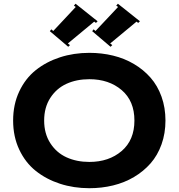

<svg xmlns="http://www.w3.org/2000/svg" viewBox="-20 -991 950 1021"><path d="M478 -835 487.8 -826.2 607.9 -954.1 598.1 -960.9 606.9 -971.2 724.1 -877.9 714.8 -869.1 706.1 -876 565.9 -759.8 577.1 -751 567.9 -742.2 470.2 -825.2ZM252.9 -835 263.2 -826.2 382.8 -954.1 373 -960.9 381.8 -971.2 499 -877.9 490.2 -869.1 481 -876 340.8 -759.8 352.1 -751 342.8 -742.2 245.1 -825.2ZM455.1 -710Q521 -710 581.3 -695.3Q641.6 -680.7 692.4 -650.6Q743.2 -620.6 780.5 -578.1Q817.9 -535.6 838.9 -477.1Q859.9 -418.5 859.9 -350.1Q859.9 -281.7 838.9 -223.1Q817.9 -164.6 780.5 -122.1Q743.2 -79.6 692.4 -49.6Q641.6 -19.5 581.3 -4.9Q521 9.8 455.1 9.8Q372.1 9.8 299.1 -13.9Q226.1 -37.6 170.4 -82Q114.7 -126.5 82.3 -195.6Q49.8 -264.6 49.8 -350.1Q49.8 -435.5 82.3 -504.6Q114.7 -573.7 170.4 -618.2Q226.1 -662.6 299.1 -686.3Q372.1 -710 455.1 -710ZM455.1 -129.9Q559.1 -129.9 627 -188Q694.8 -246.1 694.8 -350.1Q694.8 -454.1 627 -512Q559.1 -569.8 455.1 -569.8Q387.2 -569.8 333.7 -545.4Q280.3 -521 247.6 -470.5Q214.8 -419.9 214.8 -350.1Q214.8 -280.3 247.6 -229.5Q280.3 -178.7 334 -154.3Q387.7 -129.9 455.1 -129.9Z"/></svg>

Font: Copperplate CC
Style: Bold
Weight: 700
Designer: indestructible type*
Foundry: Cowboy Collective
Version: Version 1.000